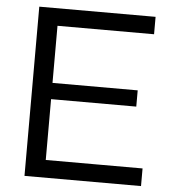

<svg xmlns="http://www.w3.org/2000/svg" viewBox="-52 -776 727 824"><g transform="rotate(5 311.0 -364.5)"><path d="M84 0V-729H585V-654H149L169 -674V-56L149 -76H586V0ZM149 -338V-408H536V-338Z"/></g></svg>

Font: Mona Sans ExtraLight
Style: Regular
Weight: 400
Version: Version 2.000